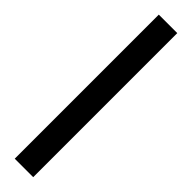

<svg xmlns="http://www.w3.org/2000/svg" viewBox="-342 -709 933 933"><g transform="rotate(45 124.5 -243.0)"><path d="M61 252V-738H188V252Z"/></g></svg>

Font: Gantari ExtraBold
Style: Regular
Weight: 800
Version: Version 1.000